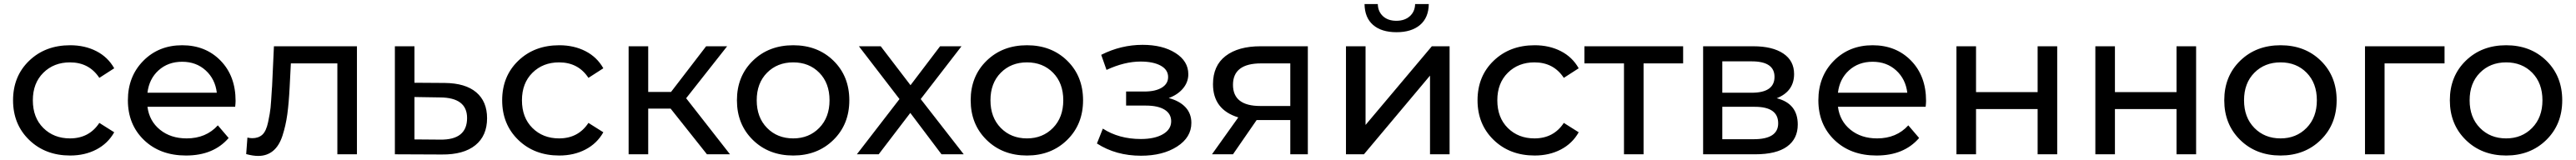

<svg xmlns="http://www.w3.org/2000/svg" viewBox="-20 -757 12628 785"><path d="M324 6Q202 6 123 -70.5Q44 -147 44 -265Q44 -383 123 -459Q202 -535 324 -535Q396 -535 452.5 -506Q509 -477 540 -422L467 -375Q417 -451 323 -451Q244 -451 192.5 -400Q141 -349 141 -265Q141 -180 192.5 -129Q244 -78 323 -78Q417 -78 467 -154L540 -108Q509 -53 452.5 -23.5Q396 6 324 6Z M1135 -262Q1135 -251 1133 -233H703Q712 -163 764.5 -120.5Q817 -78 895 -78Q990 -78 1048 -142L1101 -80Q1027 6 892 6Q765 6 686 -70Q607 -146 607 -265Q607 -382 682.5 -458.5Q758 -535 873 -535Q988 -535 1061.5 -459.5Q1135 -384 1135 -262ZM703 -302H1043Q1035 -369 988.5 -411.5Q942 -454 873 -454Q804 -454 757.5 -412Q711 -370 703 -302Z M1323 -530H1730V0H1634V-446H1406L1400 -328Q1396 -250 1388.5 -195.5Q1381 -141 1365 -91.5Q1349 -42 1319 -17Q1289 8 1246 8Q1220 8 1187 -1L1193 -82Q1206 -79 1217 -79Q1247 -79 1266 -96Q1285 -113 1294.5 -158Q1304 -203 1306.5 -228.5Q1309 -254 1313 -321Q1314 -330 1314 -334Z M2161 -350Q2262 -349 2315 -304Q2368 -259 2368 -177Q2368 -91 2310.5 -44.5Q2253 2 2146 1L1916 0V-530H2012V-351ZM2138 -72Q2270 -70 2270 -178Q2270 -278 2138 -279L2012 -281V-73Z M2722 6Q2600 6 2521 -70.5Q2442 -147 2442 -265Q2442 -383 2521 -459Q2600 -535 2722 -535Q2794 -535 2850.5 -506Q2907 -477 2938 -422L2865 -375Q2815 -451 2721 -451Q2642 -451 2590.5 -400Q2539 -349 2539 -265Q2539 -180 2590.5 -129Q2642 -78 2721 -78Q2815 -78 2865 -154L2938 -108Q2907 -53 2850.5 -23.5Q2794 6 2722 6Z M3446 0 3268 -224H3158V0H3062V-530H3158V-306H3270L3442 -530H3545L3344 -275L3559 0Z M3869 6Q3749 6 3671 -70.5Q3593 -147 3593 -265Q3593 -383 3671 -459Q3749 -535 3869 -535Q3989 -535 4066.5 -459Q4144 -383 4144 -265Q4144 -147 4066 -70.5Q3988 6 3869 6ZM3869 -78Q3946 -78 3996.5 -129.5Q4047 -181 4047 -265Q4047 -349 3997 -400Q3947 -451 3869 -451Q3791 -451 3740.5 -400Q3690 -349 3690 -265Q3690 -181 3740.5 -129.5Q3791 -78 3869 -78Z M4705 0H4596L4443 -203L4288 0H4181L4390 -271L4191 -530H4298L4444 -339L4589 -530H4694L4494 -271Z M5015 6Q4895 6 4817 -70.5Q4739 -147 4739 -265Q4739 -383 4817 -459Q4895 -535 5015 -535Q5135 -535 5212.5 -459Q5290 -383 5290 -265Q5290 -147 5212 -70.5Q5134 6 5015 6ZM5015 -78Q5092 -78 5142.5 -129.5Q5193 -181 5193 -265Q5193 -349 5143 -400Q5093 -451 5015 -451Q4937 -451 4886.5 -400Q4836 -349 4836 -265Q4836 -181 4886.5 -129.5Q4937 -78 5015 -78Z M5710 -276Q5763 -262 5792 -231Q5821 -200 5821 -154Q5821 -83 5751 -38Q5681 7 5574 7Q5451 7 5358 -53L5387 -126Q5466 -75 5573 -75Q5641 -75 5681.5 -98.5Q5722 -122 5722 -162Q5722 -199 5689.5 -219Q5657 -239 5598 -239H5501V-308H5591Q5645 -308 5676 -327Q5707 -346 5707 -379Q5707 -415 5670.5 -435Q5634 -455 5572 -455Q5493 -455 5405 -414L5379 -488Q5476 -537 5582 -537Q5680 -537 5743 -497Q5806 -457 5806 -393Q5806 -354 5780 -323Q5754 -292 5710 -276Z M6160 -530H6392V0H6306V-168H6152H6141L6025 0H5922L6051 -181Q5927 -219 5927 -344Q5927 -435 5989 -482.5Q6051 -530 6160 -530ZM6025 -341Q6025 -237 6159 -237H6306V-446H6163Q6025 -446 6025 -341Z M6827 -599Q6753 -599 6712 -634.5Q6671 -670 6670 -737H6735Q6736 -700 6760.5 -677.5Q6785 -655 6826 -655Q6867 -655 6892 -677.5Q6917 -700 6918 -737H6985Q6984 -670 6942 -634.5Q6900 -599 6827 -599ZM6579 0V-530H6675V-144L7000 -530H7087V0H6991V-386L6667 0Z M7504 6Q7382 6 7303 -70.5Q7224 -147 7224 -265Q7224 -383 7303 -459Q7382 -535 7504 -535Q7576 -535 7632.5 -506Q7689 -477 7720 -422L7647 -375Q7597 -451 7503 -451Q7424 -451 7372.5 -400Q7321 -349 7321 -265Q7321 -180 7372.5 -129Q7424 -78 7503 -78Q7597 -78 7647 -154L7720 -108Q7689 -53 7632.5 -23.5Q7576 6 7504 6Z M8232 -530V-446H8038V0H7942V-446H7748V-530Z M8691 -275Q8794 -249 8794 -146Q8794 -76 8741.5 -38Q8689 0 8585 0H8330V-530H8576Q8670 -530 8723 -494.5Q8776 -459 8776 -394Q8776 -309 8691 -275ZM8424 -456V-302H8568Q8680 -302 8680 -380Q8680 -456 8568 -456ZM8578 -74Q8698 -74 8698 -152Q8698 -233 8584 -233H8424V-74Z M9423 -262Q9423 -251 9421 -233H8991Q9000 -163 9052.5 -120.5Q9105 -78 9183 -78Q9278 -78 9336 -142L9389 -80Q9315 6 9180 6Q9053 6 8974 -70Q8895 -146 8895 -265Q8895 -382 8970.5 -458.5Q9046 -535 9161 -535Q9276 -535 9349.5 -459.5Q9423 -384 9423 -262ZM8991 -302H9331Q9323 -369 9276.5 -411.5Q9230 -454 9161 -454Q9092 -454 9045.5 -412Q8999 -370 8991 -302Z M9572 0V-530H9668V-305H9970V-530H10066V0H9970V-222H9668V0Z M10253 0V-530H10349V-305H10651V-530H10747V0H10651V-222H10349V0Z M11161 6Q11041 6 10963 -70.5Q10885 -147 10885 -265Q10885 -383 10963 -459Q11041 -535 11161 -535Q11281 -535 11358.5 -459Q11436 -383 11436 -265Q11436 -147 11358 -70.5Q11280 6 11161 6ZM11161 -78Q11238 -78 11288.5 -129.5Q11339 -181 11339 -265Q11339 -349 11289 -400Q11239 -451 11161 -451Q11083 -451 11032.5 -400Q10982 -349 10982 -265Q10982 -181 11032.5 -129.5Q11083 -78 11161 -78Z M11965 -530V-446H11671V0H11575V-530Z M12267 6Q12147 6 12069 -70.5Q11991 -147 11991 -265Q11991 -383 12069 -459Q12147 -535 12267 -535Q12387 -535 12464.5 -459Q12542 -383 12542 -265Q12542 -147 12464 -70.5Q12386 6 12267 6ZM12267 -78Q12344 -78 12394.5 -129.5Q12445 -181 12445 -265Q12445 -349 12395 -400Q12345 -451 12267 -451Q12189 -451 12138.5 -400Q12088 -349 12088 -265Q12088 -181 12138.5 -129.5Q12189 -78 12267 -78Z"/></svg>

Font: Montserrat
Style: Regular
Weight: 500
Designer: Julieta Ulanovsky
Foundry: Julieta Ulanovsky
Version: Version 7.200;PS 007.200;hotconv 1.0.88;makeotf.lib2.5.64775